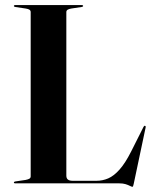

<svg xmlns="http://www.w3.org/2000/svg" viewBox="-20 -720 598 754"><path d="M300 -692.5 260 -686.5Q250.5 -685 245.5 -681.8Q240.5 -678.5 240.5 -672.5V-30.5Q240.5 -19.5 246.8 -14.8Q253 -10 265.5 -10H358.5Q383 -10 405 -19.5Q427 -29 449.2 -53.8Q471.5 -78.5 495 -125L543.5 -221.5Q545 -224 546.2 -225.2Q547.5 -226.5 549 -226Q551.5 -225.5 552 -223.5Q552.5 -221.5 551.5 -217.5L505 2.5Q503.5 9.5 502.5 11.5Q501.5 13.5 500 13.5Q497 13.5 490.2 10Q483.5 6.5 473.2 3.2Q463 0 447.5 0H39.5Q37 0 35.8 -1Q34.5 -2 34.5 -3.5Q34.5 -6.5 40.5 -7.5L81 -13.5Q91 -15.5 95.8 -18.5Q100.5 -21.5 100.5 -27.5V-672.5Q100.5 -678.5 95.8 -681.8Q91 -685 81 -686.5L40.5 -692.5Q34.5 -693.5 34.5 -696.5Q34.5 -698 35.8 -699Q37 -700 39.5 -700H301.5Q304 -700 305.2 -699Q306.5 -698 306.5 -696.5Q306.5 -693.5 300 -692.5Z"/></svg>

Font: Fraunces 120pt SemiBold
Style: Regular
Weight: 600
Version: Version 1.000;[b76b70a41]